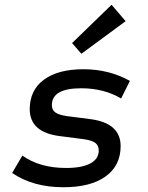

<svg xmlns="http://www.w3.org/2000/svg" viewBox="-20 -775 620 807"><path d="M246 12Q119 12 31 -48L74 -121Q147 -69 258 -69Q324 -69 359.5 -88Q395 -107 395 -142Q395 -163 381 -174Q367 -185 332 -190L231 -203Q105 -219 105 -316Q105 -396 164.5 -440Q224 -484 331 -484Q438 -484 526 -435L489 -361Q417 -404 321 -404Q198 -404 198 -333Q198 -313 212.5 -302.5Q227 -292 261 -287L362 -274Q487 -257 487 -161Q487 -79 424 -33.5Q361 12 246 12ZM322 -549 283 -594 449 -755 508 -686Z"/></svg>

Font: Sometype Mono Medium
Style: Italic
Weight: 500
Italic angle: -12°
Monospace: yes
Designer: Ryoichi Tsunekawa
Foundry: Dharma Type
Version: Version 1.000; ttfautohint (v1.8.3)